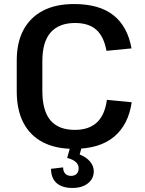

<svg xmlns="http://www.w3.org/2000/svg" viewBox="-20 -729 720 952"><path d="M346 9Q255 9 192 -24Q129 -57 96 -120.5Q63 -184 63 -276V-429Q63 -519 96.5 -581Q130 -643 193 -676Q256 -709 347 -709Q473 -709 543 -653Q613 -597 632 -489L508 -477Q495 -548 457.5 -581.5Q420 -615 352 -615Q273 -615 231.5 -568.5Q190 -522 190 -426V-278Q190 -180 230 -132.5Q270 -85 351 -85Q421 -85 460.5 -122Q500 -159 510 -234L633 -222Q617 -111 545.5 -51Q474 9 346 9ZM339 203Q288 203 260.5 178.5Q233 154 233 108L293 101Q293 121 303.5 132Q314 143 332 143Q350 143 360 133Q370 123 370 105Q370 88 356.5 75Q343 62 313 54L328 1H385L375 37Q408 50 426.5 72Q445 94 445 120Q445 157 416 180Q387 203 339 203Z"/></svg>

Font: Pathway Extreme 12pt SemiBold
Style: Regular
Weight: 600
Version: Version 1.001;gftools[0.9.26]